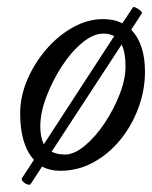

<svg xmlns="http://www.w3.org/2000/svg" viewBox="-20 -470 430 543"><path d="M67 50Q65 54 57.5 51.5Q50 49 45 43.5Q40 38 42 34L76 -18Q37 -61 37 -149Q37 -197 57 -244Q77 -291 110.5 -330Q144 -369 186 -392.5Q228 -416 272 -416Q303 -416 326 -404L355 -448Q357 -452 364 -448.5Q371 -445 377 -440Q383 -435 381 -432L351 -386Q390 -346 390 -267Q390 -215 371.5 -165Q353 -115 320.5 -75Q288 -35 244.5 -11Q201 13 150 13Q121 13 99 1ZM94 -113Q94 -81 104 -62L303 -368Q290 -375 272 -375Q244 -375 212.5 -349Q181 -323 154.5 -282Q128 -241 111 -196Q94 -151 94 -113ZM164 -33Q190 -33 220 -58Q250 -83 276 -122Q302 -161 318.5 -203.5Q335 -246 335 -282Q335 -322 324 -344L126 -41Q141 -33 164 -33Z"/></svg>

Font: Junicode
Style: Italic
Weight: 400
Italic angle: -11°
Designer: Peter S. Baker
Version: Version 2.100; ttfautohint (v1.8.4)